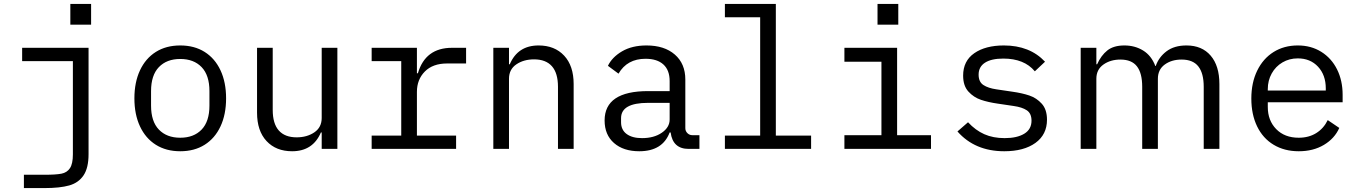

<svg xmlns="http://www.w3.org/2000/svg" viewBox="-20 -760 6940 980"><path d="M445 -740V-634H339V-740ZM432 -516V27Q432 97 406.5 135Q381 173 333.5 186.5Q286 200 207 200H102V132H208Q265 132 293.5 126.5Q322 121 337 98.5Q352 76 352 28V-448H93V-516Z M666 -258Q666 -340 694.5 -401Q723 -462 775.5 -495Q828 -528 900 -528Q972 -528 1024.5 -495Q1077 -462 1105.5 -401Q1134 -340 1134 -258Q1134 -176 1105.5 -115Q1077 -54 1024.5 -21Q972 12 900 12Q828 12 775.5 -21Q723 -54 694.5 -115Q666 -176 666 -258ZM1049 -221V-295Q1049 -376 1009 -417.5Q969 -459 900 -459Q831 -459 791 -417.5Q751 -376 751 -295V-221Q751 -140 791 -98.5Q831 -57 900 -57Q969 -57 1009 -98.5Q1049 -140 1049 -221Z M1622 -84H1618Q1577 12 1471 12Q1389 12 1340.5 -40Q1292 -92 1292 -185V-516H1372V-199Q1372 -129 1403 -94Q1434 -59 1494 -59Q1547 -59 1584.5 -84.5Q1622 -110 1622 -158V-516H1702V0H1622Z M1877 -68H2028V-448H1877V-516H2108V-386H2113Q2151 -516 2287 -516H2359V-436H2262Q2189 -436 2148.5 -395Q2108 -354 2108 -291V-68H2308V0H1877Z M2498 0V-516H2578V-432H2582Q2623 -528 2729 -528Q2811 -528 2859.5 -476Q2908 -424 2908 -331V0H2828V-317Q2828 -387 2797 -422Q2766 -457 2706 -457Q2653 -457 2615.5 -431.5Q2578 -406 2578 -358V0Z M3495 0Q3414 0 3403 -84H3398Q3362 12 3243 12Q3162 12 3114 -30Q3066 -72 3066 -145Q3066 -295 3288 -295H3398V-346Q3398 -402 3366 -431Q3334 -460 3275 -460Q3181 -460 3137 -384L3083 -424Q3104 -468 3155 -498Q3206 -528 3280 -528Q3371 -528 3424.5 -481.5Q3478 -435 3478 -354V-106Q3478 -91 3488.5 -80.5Q3499 -70 3514 -70H3550V0ZM3398 -150V-235H3288Q3150 -235 3150 -157V-136Q3150 -97 3178.5 -76Q3207 -55 3257 -55Q3318 -55 3358 -82.5Q3398 -110 3398 -150Z M3680 -68H3860V-672H3680V-740H3940V-68H4120V0H3680Z M4565 -740V-634H4459V-740ZM4290 -70H4479V-445H4290V-516H4559V-70H4732V0H4290Z M4867 -89 4921 -136Q4959 -95 5004 -75Q5049 -55 5108 -55Q5171 -55 5208 -77.5Q5245 -100 5245 -144Q5245 -181 5221 -197Q5197 -213 5154 -219L5073 -231Q5024 -238 4987 -250.5Q4950 -263 4923 -292.5Q4896 -322 4896 -374Q4896 -449 4953 -488.5Q5010 -528 5104 -528Q5236 -528 5314 -445L5262 -396Q5208 -461 5101 -461Q5040 -461 5007.5 -440Q4975 -419 4975 -379Q4975 -342 4999.5 -326Q5024 -310 5066 -304L5147 -292Q5197 -285 5234 -272.5Q5271 -260 5297.5 -230.5Q5324 -201 5324 -149Q5324 -73 5265 -30.5Q5206 12 5106 12Q4956 12 4867 -89Z M5496 -516H5576V-432H5580Q5600 -477 5632 -502.5Q5664 -528 5719 -528Q5773 -528 5815 -502Q5857 -476 5877 -423H5879Q5895 -469 5934.5 -498.5Q5974 -528 6036 -528Q6115 -528 6159.5 -476Q6204 -424 6204 -331V0H6124V-317Q6124 -386 6096.5 -421Q6069 -456 6011 -456Q5960 -456 5925 -430.5Q5890 -405 5890 -358V0H5810V-317Q5810 -387 5783 -421.5Q5756 -456 5699 -456Q5648 -456 5612 -430.5Q5576 -405 5576 -358V0H5496Z M6367 -257Q6367 -338 6397 -399.5Q6427 -461 6480.5 -494.5Q6534 -528 6604 -528Q6672 -528 6724 -495.5Q6776 -463 6804.5 -406Q6833 -349 6833 -276V-238H6451V-214Q6451 -145 6494 -101Q6537 -57 6609 -57Q6660 -57 6698 -80.5Q6736 -104 6757 -147L6816 -107Q6792 -53 6737.5 -20.5Q6683 12 6609 12Q6536 12 6481 -21Q6426 -54 6396.5 -115Q6367 -176 6367 -257ZM6451 -305V-298H6747V-309Q6747 -377 6707.5 -419.5Q6668 -462 6604 -462Q6561 -462 6526 -441.5Q6491 -421 6471 -385Q6451 -349 6451 -305Z"/></svg>

Font: iA Writer Duo S
Style: Regular
Weight: 400
Designer: Mike Abbink, Paul van der Laan, Pieter van Rosmalen, Oliver Reichenstein
Foundry: Bold Monday and Information Architects Inc.
Version: Version 2.000